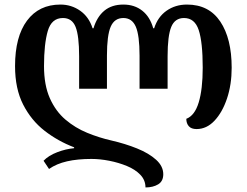

<svg xmlns="http://www.w3.org/2000/svg" viewBox="-20 -569 1082 842"><path d="M800 -549Q896 -549 946 -474.5Q996 -400 996 -272Q996 -198 975.5 -137Q955 -76 920.5 -39.5Q886 -3 842 -3Q819 -3 808 -15.5Q797 -28 797 -48Q834 -62 851.5 -120Q869 -178 869 -272Q869 -384 851.5 -437Q834 -490 787 -490Q747 -490 731 -451Q715 -412 715 -322V-180H592V-325Q592 -414 575.5 -452Q559 -490 521 -490Q482 -490 465.5 -452Q449 -414 449 -325V-180H327V-322Q327 -412 311.5 -451Q296 -490 256 -490Q206 -490 189.5 -433Q173 -376 173 -279Q173 -196 198.5 -138.5Q224 -81 267 -44.5Q310 -8 362.5 13.5Q415 35 468 47Q529 61 581 82Q633 103 664.5 131.5Q696 160 696 195Q696 226 673.5 239.5Q651 253 618 253Q618 221 595.5 197.5Q573 174 536.5 159Q500 144 459 136Q418 128 381 128Q320 128 274 138.5Q228 149 195 172L171 136Q193 113 231 98.5Q269 84 305 81V77Q234 50 175.5 4.5Q117 -41 81.5 -110.5Q46 -180 46 -279Q46 -408 98.5 -478.5Q151 -549 245 -549Q293 -549 331.5 -522Q370 -495 386 -445H390Q405 -495 437.5 -522Q470 -549 521 -549Q570 -549 604 -522Q638 -495 652 -445H656Q672 -495 710.5 -522Q749 -549 800 -549Z"/></svg>

Font: Noto Serif Georgian SemiCondensed SemiBold
Style: Regular
Weight: 600
Width: 4
Designer: Monotype Design Team, Akaki Razmadze
Foundry: Google LLC
Version: Version 2.003; ttfautohint (v1.8.4.7-5d5b)